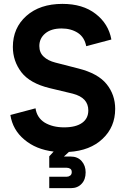

<svg xmlns="http://www.w3.org/2000/svg" viewBox="-20 -767 644 984"><path d="M570.3 -209Q570.3 -281.2 526.4 -335.9Q482.4 -390.6 381.8 -416Q342.8 -425.8 263.7 -446.3Q225.6 -456.1 204.1 -476.6Q181.6 -497.1 181.6 -531.2Q181.6 -570.3 211.9 -595.7Q242.2 -621.1 295.9 -621.1Q343.8 -621.1 378.9 -598.6Q413.1 -576.2 421.9 -530.3Q464.8 -541 550.8 -564.5Q536.1 -645.5 469.7 -696.3Q404.3 -747.1 299.8 -747.1Q184.6 -747.1 115.2 -685.5Q45.9 -624 45.9 -526.4Q45.9 -454.1 89.8 -396.5Q133.8 -339.8 234.4 -315.4Q273.4 -305.7 352.5 -287.1Q393.6 -276.4 413.1 -254.9Q432.6 -233.4 432.6 -201.2Q432.6 -160.2 401.4 -137.7Q369.1 -114.3 308.6 -114.3Q250 -114.3 209 -138.7Q168.9 -164.1 162.1 -211.9Q119.1 -200.2 33.2 -177.7Q44.9 -101.6 104.5 -51.8Q164.1 -1 254.9 9.8Q247.1 17.6 232.4 34.2Q232.4 48.8 232.4 92.8Q254.9 92.8 322.3 92.8Q332 92.8 339.8 97.7Q347.7 102.5 347.7 115.2Q347.7 127 339.8 132.8Q332 138.7 322.3 138.7Q292 138.7 232.4 138.7Q232.4 153.3 232.4 197.3Q259.8 197.3 342.8 197.3Q377.9 197.3 398.4 174.8Q418.9 153.3 418.9 116.2Q418.9 82 398.4 58.6Q377.9 35.2 341.8 35.2Q331.1 35.2 307.6 35.2Q314.5 29.3 333 11.7Q442.4 4.9 505.9 -55.7Q570.3 -116.2 570.3 -209Z"/></svg>

Font: BM-Biotif
Style: Bold
Weight: 400
Designer: Deni Anggara
Version: Version 1.000;PS 001.000;hotconv 1.0.88;makeotf.lib2.5.64776